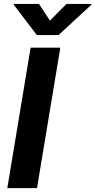

<svg xmlns="http://www.w3.org/2000/svg" viewBox="-20 -974 493 994"><path d="M292.3 -727.3H138.5L17.8 0H171.5ZM51.8 -948.9 170.5 -792.6H283L452.4 -948.9L453.1 -953.8H324.2L238.6 -867.2L181.8 -953.8H52.6Z"/></svg>

Font: Magic Ui Pro
Style: Bold Italic
Weight: 700
Italic angle: -9.39999°
Designer: Stefan Endress, Andreas Faust
Version: Version 1.000;FEAKit 1.0